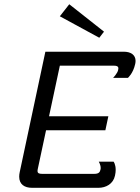

<svg xmlns="http://www.w3.org/2000/svg" viewBox="-20 -897 668 917"><path d="M265.8 -819.2 454.2 -716.7 476.7 -745.8 310.8 -876.7ZM133.3 0H450C485.8 0 520.8 -18.3 529.2 -58.3C531.7 -69.2 532.5 -78.3 532.5 -85.8C532.5 -112.5 522.5 -125 522.5 -125H451.7C451.7 -125 460.8 -110 460.8 -95C460.8 -92.5 460.8 -90 460 -87.5C457.5 -75 451.7 -66.7 430.8 -66.7H180.8C165.8 -66.7 159.2 -70 159.2 -80.8C159.2 -84.2 160 -87.5 160.8 -91.7L200 -275H483.3L497.5 -341.7H214.2L265.8 -583.3H524.2C545 -583.3 547.5 -575 544.2 -562.5C540.8 -545.8 520 -525 520 -525H590.8C590.8 -525 615.8 -545.8 625.8 -591.7C626.7 -596.7 627.5 -601.7 627.5 -605.8C627.5 -635.8 603.3 -650 571.7 -650H196.7L74.2 -75C72.5 -67.5 71.7 -60 71.7 -53.3C71.7 -16.7 96.7 0 133.3 0Z"/></svg>

Font: BoonHome
Style: Book Oblique
Weight: 400
Italic angle: -12°
Designer: Sungsit Sawaiwan
Foundry: Sungsit Sawaiwan
Version: Version 0.2